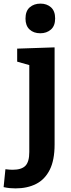

<svg xmlns="http://www.w3.org/2000/svg" viewBox="-79 -800 390 1062"><path d="M7 242Q-9 242 -25 240.5Q-41 239 -59 235L-49 136Q-25 139 -9 139Q40 139 61.5 117Q83 95 83 41V-440L16 -459V-531L223 -538V-1Q223 86 196 139.5Q169 193 120.5 217.5Q72 242 7 242ZM144 -616Q107 -616 84.5 -637Q62 -658 62 -697Q62 -739 85.5 -759.5Q109 -780 145 -780Q180 -780 203 -759.5Q226 -739 226 -698Q226 -657 202.5 -636.5Q179 -616 144 -616Z"/></svg>

Font: Bitter
Style: Bold
Weight: 700
Designer: Sol Matas, and Bitter project Authors
Foundry: Sol Matas
Version: Version 2.001